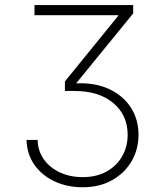

<svg xmlns="http://www.w3.org/2000/svg" viewBox="-20 -748 663 777"><path d="M314 9.8Q251.5 9.8 200.4 -14.2Q149.4 -38.1 119.1 -81.3Q88.9 -124.5 87.4 -181.6H132.3Q133.3 -136.7 157.7 -102.8Q182.1 -68.8 222.9 -50Q263.7 -31.2 314.5 -31.2Q370.6 -31.2 411.4 -54Q452.1 -76.7 474.4 -115.5Q496.6 -154.3 496.6 -202.6Q496.6 -282.2 438.5 -331.1Q380.4 -379.9 280.3 -379.9H242.7V-418.5L458.5 -684.1V-686.5H119.6V-727.5H519V-693.8L288.1 -410.6Q364.7 -414.1 421.4 -387.7Q478 -361.3 509.3 -313.2Q540.5 -265.1 540.5 -202.6Q540.5 -143.6 512.5 -95.5Q484.4 -47.4 433.6 -18.8Q382.8 9.8 314 9.8Z"/></svg>

Font: Inter Extra Light
Style: Regular
Weight: 200
Designer: Rasmus Andersson
Foundry: rsms
Version: Version 4.000;git-3c8e0fc